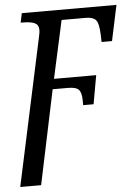

<svg xmlns="http://www.w3.org/2000/svg" viewBox="-55 -578 617 861"><g transform="rotate(-5 254.0 -148.0)"><path d="M144 -426Q154 -466 138.5 -480Q123 -494 76 -494H67L76 -536H502L468 -376H421L420 -411Q418 -461 405 -475.5Q392 -490 360 -490H251L194 -230H384L361 -101H314V-121Q314 -156 302 -170Q290 -184 253 -184H184L95 240H1Z"/></g></svg>

Font: NotoSerif-Italic
Style: Regular
Weight: 400
Italic angle: -12°
Designer: Monotype Design Team
Foundry: Monotype Imaging Inc.
Version: Version 2.007; ttfautohint (v1.8) -l 8 -r 50 -G 200 -x 14 -D